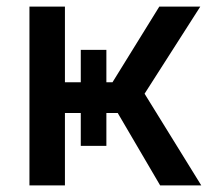

<svg xmlns="http://www.w3.org/2000/svg" viewBox="-20 -559 634 579"><path d="M68.8 0V-539.1H175.8V-311H319.3L460.4 -539.1H584L416 -276.4L586.9 0H462.9L335 -218.3H175.8V0ZM223.6 -408.7H300.8V-119.1H223.6Z"/></svg>

Font: Inter 18pt Medium
Style: Regular
Weight: 500
Designer: Rasmus Andersson
Foundry: rsms
Version: Version 4.001;git-66647c0bb